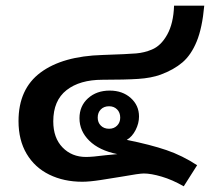

<svg xmlns="http://www.w3.org/2000/svg" viewBox="-20 -628 737 674"><path d="M485 -19Q469 -19 408 -8Q372 -2 333 4Q294 10 269 10Q204 10 153 -15Q102 -40 73.5 -88Q45 -136 45 -203Q45 -316 122.5 -373.5Q200 -431 340 -435Q429 -438 458 -440.5Q487 -443 513 -454Q545 -467 567 -506.5Q589 -546 591 -608H697Q690 -530 670.5 -482.5Q651 -435 620.5 -409Q590 -383 544 -366Q511 -354 465 -351Q419 -348 340 -348Q260 -348 213.5 -311.5Q167 -275 167 -202Q167 -144 199.5 -110.5Q232 -77 282 -77Q304 -77 350 -83Q360 -84 392 -87Q328 -100 293.5 -134Q259 -168 259 -213Q259 -256 289 -283Q319 -310 365 -310Q410 -310 439 -284Q468 -258 468 -219Q468 -195 456 -171.5Q444 -148 425 -137Q509 -120 564.5 -101Q620 -82 672 -48L625 26Q585 3 547.5 -8Q510 -19 485 -19ZM402 -215Q402 -233 391 -244Q380 -255 363 -255Q345 -255 334 -244Q323 -233 323 -215Q323 -198 334 -187Q345 -176 363 -176Q380 -176 391 -187Q402 -198 402 -215Z"/></svg>

Font: Sarabun
Style: Bold
Weight: 700
Designer: Suppakit Chalermlarp | Katatrad Co.,Ltd.
Foundry: Cadson Demak Co.,Ltd.
Version: Version 1.000; ttfautohint (v1.6)